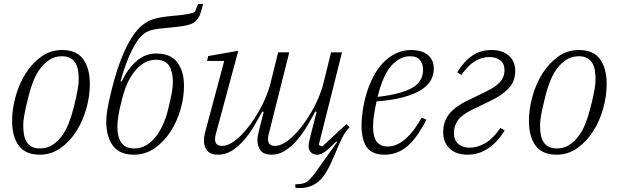

<svg xmlns="http://www.w3.org/2000/svg" viewBox="-20 -780 3168 983"><path d="M185 -20Q219 -20 246 -36.5Q273 -53 294.5 -81Q316 -109 331 -146.5Q346 -184 356 -225Q365 -259 370 -283Q375 -307 378 -323.5Q381 -340 382 -352Q383 -364 383 -375Q383 -401 379 -422.5Q375 -444 365 -459.5Q355 -475 338.5 -483.5Q322 -492 297 -492Q263 -492 236 -475.5Q209 -459 187.5 -431Q166 -403 151 -365.5Q136 -328 126 -287Q117 -252 112 -228.5Q107 -205 104 -188.5Q101 -172 100 -160Q99 -148 99 -137Q99 -111 103 -89.5Q107 -68 117 -52.5Q127 -37 143.5 -28.5Q160 -20 185 -20ZM184 12Q110 12 76 -34.5Q42 -81 42 -161Q42 -222 60 -286.5Q78 -351 111.5 -404Q145 -457 192 -490.5Q239 -524 298 -524Q372 -524 406 -477Q440 -430 440 -350Q440 -288 422 -224Q404 -160 370.5 -107.5Q337 -55 289.5 -21.5Q242 12 184 12Z M666 12Q592 12 558 -34Q524 -80 524 -158Q524 -168 525 -181.5Q526 -195 529 -214.5Q532 -234 537.5 -260Q543 -286 552 -322Q581 -439 617.5 -518.5Q654 -598 693 -637Q709 -653 726.5 -664Q744 -675 764 -681.5Q784 -688 809 -692Q834 -696 867 -699Q894 -701 912.5 -703.5Q931 -706 943.5 -708.5Q956 -711 964 -713.5Q972 -716 978 -719L994 -760H1020Q1011 -722 1003.5 -704Q996 -686 983 -673Q977 -667 968.5 -662Q960 -657 945.5 -653Q931 -649 909 -645.5Q887 -642 854 -639Q821 -636 798 -633.5Q775 -631 758 -626.5Q741 -622 728.5 -615Q716 -608 705 -597Q691 -583 678 -563Q665 -543 651.5 -515Q638 -487 624.5 -450Q611 -413 597 -364L603 -362Q633 -427 678 -466.5Q723 -506 779 -506Q854 -506 888 -460.5Q922 -415 922 -340Q922 -281 904 -219Q886 -157 852.5 -105.5Q819 -54 771.5 -21Q724 12 666 12ZM668 -20Q701 -20 728 -36Q755 -52 777 -79.5Q799 -107 815 -143.5Q831 -180 841 -221Q848 -251 853 -272.5Q858 -294 860.5 -310Q863 -326 864 -339Q865 -352 865 -364Q865 -412 846 -443Q827 -474 778 -474Q745 -474 718 -458Q691 -442 669 -414.5Q647 -387 631 -350.5Q615 -314 605 -273Q597 -243 592.5 -221.5Q588 -200 585.5 -184Q583 -168 582 -155Q581 -142 581 -130Q581 -106 585.5 -86Q590 -66 600 -51Q610 -36 626.5 -28Q643 -20 668 -20Z M1513 183Q1506 183 1501.5 182.5Q1497 182 1492 181V163H1502Q1540 163 1561 143Q1582 123 1605 89L1706 -53L1702 -56Q1663 -16 1642 -2Q1621 12 1606 12Q1584 12 1572 0Q1560 -12 1560 -32Q1560 -40 1562.5 -52.5Q1565 -65 1567 -74L1601 -207L1594 -209Q1575 -173 1551.5 -133.5Q1528 -94 1500.5 -62Q1473 -30 1440 -9Q1407 12 1369 12Q1331 12 1314.5 -9Q1298 -30 1298 -63Q1298 -73 1300 -84Q1302 -95 1305 -108L1330 -207L1323 -209Q1304 -174 1281 -135Q1258 -96 1230 -63.5Q1202 -31 1169 -9.5Q1136 12 1097 12Q1058 12 1041 -8.5Q1024 -29 1024 -61Q1024 -72 1026 -83Q1028 -94 1031 -106L1128 -468H1040L1046 -493L1200 -520L1085 -94Q1081 -81 1081 -68Q1081 -33 1116 -33Q1139 -33 1164 -47.5Q1189 -62 1215 -88Q1237 -110 1260 -141Q1283 -172 1303.5 -207Q1324 -242 1340 -280Q1356 -318 1365 -354L1404 -512H1461L1356 -94Q1352 -81 1352 -68Q1352 -33 1387 -33Q1410 -33 1435 -47.5Q1460 -62 1486 -88Q1508 -110 1531 -141Q1554 -172 1574.5 -207Q1595 -242 1611 -280Q1627 -318 1636 -354L1675 -512H1731L1612 -38L1630 -30L1753 -144L1770 -129Q1746 -103 1731.5 -74Q1717 -45 1702 -8Q1679 49 1659 85.5Q1639 122 1621 140Q1578 183 1513 183Z M1949 12Q1886 12 1858.5 -25.5Q1831 -63 1831 -138Q1831 -174 1837.5 -217Q1844 -260 1857 -303Q1870 -346 1890.5 -386Q1911 -426 1939.5 -456.5Q1968 -487 2004.5 -505.5Q2041 -524 2086 -524Q2106 -524 2126.5 -519.5Q2147 -515 2163.5 -504Q2180 -493 2190.5 -474.5Q2201 -456 2201 -428Q2201 -397 2186 -369.5Q2171 -342 2136.5 -320Q2102 -298 2046 -282.5Q1990 -267 1908 -261Q1901 -230 1895.5 -196.5Q1890 -163 1890 -132Q1890 -110 1893.5 -91.5Q1897 -73 1905.5 -59.5Q1914 -46 1928.5 -38Q1943 -30 1965 -30Q2011 -30 2055.5 -68.5Q2100 -107 2139 -178L2163 -167Q2114 -71 2063.5 -29.5Q2013 12 1949 12ZM1913 -284Q2028 -297 2087 -328.5Q2146 -360 2146 -423Q2146 -450 2131.5 -471Q2117 -492 2079 -492Q2027 -492 1984 -444Q1941 -396 1913 -284Z M2374 12Q2316 12 2282.5 -19Q2249 -50 2249 -104Q2249 -127 2255 -148.5Q2261 -170 2275 -190Q2289 -210 2313.5 -229Q2338 -248 2375 -266L2468 -311Q2518 -335 2540.5 -360.5Q2563 -386 2563 -420Q2563 -454 2541.5 -471Q2520 -488 2485 -488Q2446 -488 2410.5 -466Q2375 -444 2342 -396L2321 -410Q2356 -467 2398.5 -495.5Q2441 -524 2497 -524Q2553 -524 2585.5 -494.5Q2618 -465 2618 -417Q2618 -363 2583.5 -327Q2549 -291 2492 -264L2399 -219Q2343 -192 2323.5 -163Q2304 -134 2304 -100Q2304 -62 2326.5 -43Q2349 -24 2383 -24Q2426 -24 2466 -48Q2506 -72 2542 -125L2564 -112Q2486 12 2374 12Z M2831 -20Q2865 -20 2892 -36.5Q2919 -53 2940.5 -81Q2962 -109 2977 -146.5Q2992 -184 3002 -225Q3011 -259 3016 -283Q3021 -307 3024 -323.5Q3027 -340 3028 -352Q3029 -364 3029 -375Q3029 -401 3025 -422.5Q3021 -444 3011 -459.5Q3001 -475 2984.5 -483.5Q2968 -492 2943 -492Q2909 -492 2882 -475.5Q2855 -459 2833.5 -431Q2812 -403 2797 -365.5Q2782 -328 2772 -287Q2763 -252 2758 -228.5Q2753 -205 2750 -188.5Q2747 -172 2746 -160Q2745 -148 2745 -137Q2745 -111 2749 -89.5Q2753 -68 2763 -52.5Q2773 -37 2789.5 -28.5Q2806 -20 2831 -20ZM2830 12Q2756 12 2722 -34.5Q2688 -81 2688 -161Q2688 -222 2706 -286.5Q2724 -351 2757.5 -404Q2791 -457 2838 -490.5Q2885 -524 2944 -524Q3018 -524 3052 -477Q3086 -430 3086 -350Q3086 -288 3068 -224Q3050 -160 3016.5 -107.5Q2983 -55 2935.5 -21.5Q2888 12 2830 12Z"/></svg>

Font: IBM Plex Serif Light
Style: Italic
Weight: 300
Italic angle: -14°
Designer: Mike Abbink, Paul van der Laan, Pieter van Rosmalen
Foundry: Bold Monday
Version: Version 3.001